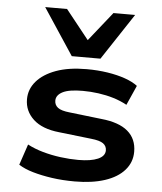

<svg xmlns="http://www.w3.org/2000/svg" viewBox="-54 -817 739 874"><g transform="rotate(5 315.0 -379.5)"><path d="M320 10Q264 10 215.5 3Q167 -4 127.5 -15.5Q88 -27 62 -44L94 -139Q126 -122 165 -111Q204 -100 246 -94.5Q288 -89 327 -89Q385 -89 417 -103Q449 -117 449 -143Q449 -163 433 -174.5Q417 -186 378 -190L230 -207Q152 -215 111.5 -252.5Q71 -290 71 -344Q71 -390 102 -426Q133 -462 190.5 -483Q248 -504 330 -504Q381 -504 426 -497Q471 -490 506.5 -477.5Q542 -465 564 -448L524 -358Q495 -374 462 -384Q429 -394 393 -399Q357 -404 321 -404Q258 -404 229 -389Q200 -374 200 -349Q200 -329 215.5 -317Q231 -305 270 -301L416 -284Q497 -276 537.5 -241.5Q578 -207 578 -148Q578 -100 546.5 -64Q515 -28 457 -9Q399 10 320 10ZM257 -557 117 -769H217L323 -636L429 -769H528L388 -557Z"/></g></svg>

Font: Nunito Sans 10pt Expanded
Style: Bold
Weight: 700
Width: 7
Designer: Vernon Adams
Foundry: Vernon Adams
Version: Version 3.101;gftools[0.9.27]